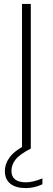

<svg xmlns="http://www.w3.org/2000/svg" viewBox="-20 -760 270 982"><path d="M92.5 0V-740H137.5V0ZM112.5 202Q60.5 202 32.8 179.5Q5 157 5 115.5Q5 76.5 31.2 42.2Q57.5 8 122 -24.5L137.5 0Q80 29.5 59.2 56.5Q38.5 83.5 38.5 113.5Q38.5 172.5 113 172.5Q148 172.5 197 152.5V182.5Q155 202 112.5 202Z"/></svg>

Font: Encode Sans XLt
Style: Regular
Weight: 200
Designer: Multiple Designers
Foundry: Impallari Type
Version: Version 3.002; ttfautohint (v1.8.3) -l 8 -r 50 -G 200 -x 14 